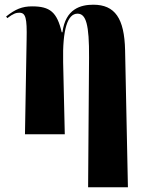

<svg xmlns="http://www.w3.org/2000/svg" viewBox="-20 -570 623 815"><path d="M354 225H523L511 -357C508 -492 468 -550 376 -550C323 -550 258 -533 245 -433H242C222 -519 192 -543 116 -543C74 -543 45 -531 6 -500L11 -493C37 -513 49 -516 62 -516C89 -516 95 -494 93 -403L86 0H255L248 -306C245 -447 267 -512 309 -512C345 -512 359 -467 358 -325Z"/></svg>

Font: Noto Serif Display ExtraCondensed Black
Style: Regular
Weight: 900
Width: 2
Designer: Monotype Design Team
Foundry: Monotype Imaging Inc.
Version: Version 2.009